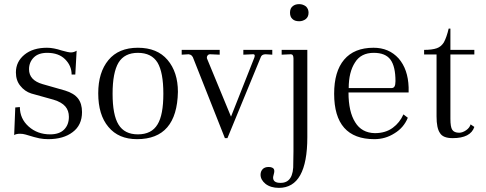

<svg xmlns="http://www.w3.org/2000/svg" viewBox="-20 -657 2328 920"><path d="M53.2 -142.1 75.2 -144Q75.2 -88.4 117.2 -50.8Q159.2 -13.2 220.2 -13.2Q264.2 -13.2 287.1 -36.1Q310.1 -59.1 310.1 -97.2Q310.1 -127 293 -147Q275.4 -167.5 236.8 -179.2L129.9 -209Q98.1 -219.2 77.1 -246.1Q56.2 -271.5 56.2 -310.1Q56.2 -361.3 97.2 -395Q137.7 -428.2 205.1 -428.2Q221.7 -428.2 238.8 -424.8Q256.8 -421.4 275.9 -415Q307.6 -405.8 319.8 -405.8Q334 -405.8 347.2 -414.1L340.8 -299.8H323.2Q323.2 -341.8 292 -373Q261.2 -403.8 206.1 -403.8Q164.1 -403.8 142.1 -381.8Q119.1 -358.9 119.1 -325.2Q119.1 -272.5 184.1 -253.9L292 -223.1Q334.5 -210 354 -185.1Q373 -160.2 373 -120.1Q373 -57.1 328.1 -23.9Q284.2 9.8 210.9 9.8Q189 9.8 168.9 5.9Q150.4 2.4 103 -12.2Q89.8 -16.1 76.2 -16.1Q57.6 -16.1 47.9 -9.8Z M450.7 -210Q450.7 -310.1 499.5 -369.1Q548.3 -428.2 640.6 -428.2Q733.4 -428.2 782.7 -370.1Q832.5 -311.5 832.5 -216.8Q828.1 9.8 636.7 9.8Q547.9 9.8 499.5 -48.8Q450.7 -106.4 450.7 -210ZM519.5 -208Q519.5 -106 547.9 -60.1Q576.7 -13.2 640.6 -13.2Q706.5 -13.2 734.9 -61Q762.7 -106 762.7 -208Q762.7 -310.1 734.9 -356.9Q706.1 -403.8 640.6 -403.8Q576.7 -403.8 547.9 -356.9Q519.5 -309.1 519.5 -208Z M1284.7 -418V-395L1252.9 -397Q1233.4 -397 1229 -381.8L1069.8 4.9H1057.6L903.8 -383.8Q902.8 -385.7 897 -392.1Q894 -395 883.8 -397L850.6 -395V-418H1032.7V-395L986.8 -397Q979 -397 974.6 -391.1Q970.2 -385.3 971.7 -377L1086.9 -98.1L1198.7 -380.9Q1200.7 -386.7 1200.7 -389.2Q1200.7 -398.4 1190.9 -397L1146 -395V-418Z M1413.6 -637.2Q1431.6 -637.2 1446.3 -626Q1458.5 -613.8 1458.5 -596.2Q1458.5 -576.2 1445.3 -565.9Q1431.6 -555.2 1413.6 -555.2Q1392.1 -555.2 1381.3 -565.9Q1369.6 -576.2 1369.6 -596.2Q1369.6 -617.2 1382.3 -627Q1394 -637.2 1413.6 -637.2ZM1452.6 0Q1452.6 243.2 1316.4 243.2Q1277.3 243.2 1252.4 224.1Q1228.5 204.6 1228.5 180.2Q1228.5 163.6 1239.3 152.8Q1249 143.1 1267.6 143.1Q1279.3 143.1 1285.6 147Q1294.4 151.4 1294.4 163.1Q1294.4 168.9 1291.5 179.2Q1288.6 189.5 1288.6 193.8Q1288.6 219.2 1323.2 219.2Q1388.2 220.7 1385.3 123Q1386.2 98.1 1386.2 68.8V-377Q1386.2 -397 1373.5 -397L1329.6 -395V-418H1452.6Z M1770 -428.2Q1843.8 -428.2 1890.1 -377Q1935.1 -325.2 1938 -238.8V-213.9H1649.9Q1649.9 -121.6 1682.1 -70.8Q1712.9 -20.5 1775.9 -19Q1827.6 -19 1862.3 -44.9Q1895.5 -69.3 1913.1 -108.9L1934.1 -92.8Q1914.6 -44.9 1870.1 -18.1Q1826.7 9.8 1773.9 9.8Q1581.1 9.8 1581.1 -208Q1581.1 -314.5 1628.9 -371.1Q1677.2 -428.2 1770 -428.2ZM1771 -403.8Q1709.5 -403.8 1681.2 -357.9Q1650.9 -311.5 1650.9 -234.9H1855Q1865.7 -234.9 1870.1 -242.2Q1875 -250.5 1875 -268.1Q1875 -338.4 1851.1 -371.1Q1827.1 -403.8 1771 -403.8Z M2138.2 -418H2252.9V-396H2138.2V-87.9Q2138.2 -48.3 2147 -35.2Q2156.2 -21 2180.2 -21Q2196.3 -21 2213.9 -33.2Q2230.5 -44.9 2234.9 -61L2252.9 -48.8Q2234.9 4.9 2148.9 4.9Q2102.1 4.9 2087.9 -20Q2071.8 -43 2071.8 -99.1V-396H2012.2V-418Q2050.3 -418 2072.8 -425.8Q2093.8 -433.1 2106.9 -454.1Q2120.1 -478.5 2129.9 -520H2138.2Z"/></svg>

Font: Unna Light
Style: Regular
Weight: 300
Designer: Jorge de Buen Unna
Foundry: Omnibus-Type
Version: Version 2.007;PS 002.007;hotconv 1.0.88;makeotf.lib2.5.64775